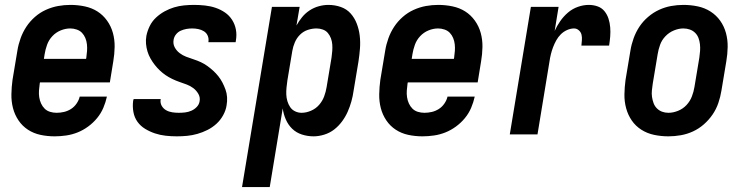

<svg xmlns="http://www.w3.org/2000/svg" viewBox="-20 -548 3040 783"><path d="M203 8Q173 8 145 2Q117 -4 94 -19Q71 -34 55.5 -57Q40 -80 33 -107Q26 -134 26.5 -163.5Q27 -193 31 -222L51 -342Q55 -367 64 -392Q73 -417 87.5 -439Q102 -461 122.5 -479Q143 -497 167.5 -508Q192 -519 217 -523.5Q242 -528 267 -528Q297 -528 325.5 -522Q354 -516 377 -501.5Q400 -487 416.5 -464Q433 -441 440.5 -413.5Q448 -386 447.5 -356.5Q447 -327 442 -298L428 -212H143L142 -207Q140 -193 139 -179Q138 -165 140 -151.5Q142 -138 147.5 -126Q153 -114 162 -105Q171 -96 184 -92Q197 -88 211 -88Q226 -88 241 -91.5Q256 -95 269.5 -103.5Q283 -112 292.5 -126Q302 -140 305 -154H416Q411 -131 401.5 -108.5Q392 -86 376 -66.5Q360 -47 339.5 -32Q319 -17 296.5 -8Q274 1 250 4.5Q226 8 203 8ZM159 -308H331L332 -313Q334 -327 335 -340.5Q336 -354 334.5 -367.5Q333 -381 328 -393Q323 -405 314.5 -414Q306 -423 293 -427.5Q280 -432 267 -432Q247 -432 227.5 -424Q208 -416 193.5 -400.5Q179 -385 172 -365.5Q165 -346 162 -327Z M701 8Q678 8 655.5 5.5Q633 3 612 -4Q591 -11 572 -22.5Q553 -34 540.5 -51.5Q528 -69 524 -91.5Q520 -114 523 -137L525 -144H636L635 -142Q633 -128 639.5 -116.5Q646 -105 657.5 -98.5Q669 -92 682.5 -90Q696 -88 709 -88Q722 -88 735 -89.5Q748 -91 760.5 -96.5Q773 -102 782.5 -112Q792 -122 794 -135Q797 -151 789 -165Q781 -179 768.5 -188.5Q756 -198 741 -203.5Q726 -209 711.5 -214Q697 -219 682.5 -226Q668 -233 655.5 -241.5Q643 -250 632 -260.5Q621 -271 611.5 -283Q602 -295 594 -309Q586 -323 581.5 -338Q577 -353 575.5 -369Q574 -385 577 -402Q581 -422 590.5 -441.5Q600 -461 616 -476Q632 -491 651 -501.5Q670 -512 690 -518Q710 -524 730.5 -526Q751 -528 772 -528Q794 -528 816.5 -525.5Q839 -523 859.5 -516Q880 -509 897.5 -497Q915 -485 926.5 -467Q938 -449 942 -427.5Q946 -406 942 -383L941 -376H830V-378Q832 -391 827 -402.5Q822 -414 811.5 -420.5Q801 -427 788.5 -429.5Q776 -432 764 -432Q752 -432 740.5 -430Q729 -428 717.5 -423Q706 -418 698 -408Q690 -398 688 -386Q685 -369 692.5 -355Q700 -341 712.5 -331.5Q725 -322 739.5 -316.5Q754 -311 769.5 -306Q785 -301 799 -294.5Q813 -288 825.5 -279Q838 -270 849.5 -259.5Q861 -249 870.5 -237Q880 -225 887 -211.5Q894 -198 899.5 -183Q905 -168 906 -151.5Q907 -135 904 -118Q901 -98 890 -78Q879 -58 862.5 -43Q846 -28 826 -18Q806 -8 785 -2Q764 4 743 6Q722 8 701 8Z M967 215 1089 -520H1202L1189 -444Q1199 -462 1212 -478Q1225 -494 1242.5 -505.5Q1260 -517 1280 -522.5Q1300 -528 1319 -528Q1346 -528 1370 -519.5Q1394 -511 1410 -493Q1426 -475 1435 -451.5Q1444 -428 1447 -402.5Q1450 -377 1448 -350.5Q1446 -324 1442 -298L1422 -178Q1419 -156 1413 -134.5Q1407 -113 1398 -92.5Q1389 -72 1375 -53Q1361 -34 1343 -20Q1325 -6 1302.5 1Q1280 8 1259 8Q1234 8 1211 0.5Q1188 -7 1171.5 -23Q1155 -39 1145.5 -61Q1136 -83 1133 -106L1080 215ZM1210 -88Q1229 -88 1248.5 -96.5Q1268 -105 1281.5 -120.5Q1295 -136 1302 -155Q1309 -174 1312 -193L1332 -313Q1334 -327 1335 -340.5Q1336 -354 1335 -367Q1334 -380 1329.5 -392Q1325 -404 1317 -413.5Q1309 -423 1296.5 -427.5Q1284 -432 1271 -432Q1253 -432 1235 -426Q1217 -420 1203.5 -406.5Q1190 -393 1182.5 -375.5Q1175 -358 1172 -340L1152 -220Q1150 -206 1148.5 -191.5Q1147 -177 1147.5 -163Q1148 -149 1152 -135.5Q1156 -122 1163.5 -111Q1171 -100 1183.5 -94Q1196 -88 1210 -88Z M1703 8Q1673 8 1645 2Q1617 -4 1594 -19Q1571 -34 1555.5 -57Q1540 -80 1533 -107Q1526 -134 1526.5 -163.5Q1527 -193 1531 -222L1551 -342Q1555 -367 1564 -392Q1573 -417 1587.5 -439Q1602 -461 1622.5 -479Q1643 -497 1667.5 -508Q1692 -519 1717 -523.5Q1742 -528 1767 -528Q1797 -528 1825.5 -522Q1854 -516 1877 -501.5Q1900 -487 1916.5 -464Q1933 -441 1940.5 -413.5Q1948 -386 1947.5 -356.5Q1947 -327 1942 -298L1928 -212H1643L1642 -207Q1640 -193 1639 -179Q1638 -165 1640 -151.5Q1642 -138 1647.5 -126Q1653 -114 1662 -105Q1671 -96 1684 -92Q1697 -88 1711 -88Q1726 -88 1741 -91.5Q1756 -95 1769.5 -103.5Q1783 -112 1792.5 -126Q1802 -140 1805 -154H1916Q1911 -131 1901.5 -108.5Q1892 -86 1876 -66.5Q1860 -47 1839.5 -32Q1819 -17 1796.5 -8Q1774 1 1750 4.5Q1726 8 1703 8ZM1659 -308H1831L1832 -313Q1834 -327 1835 -340.5Q1836 -354 1834.5 -367.5Q1833 -381 1828 -393Q1823 -405 1814.5 -414Q1806 -423 1793 -427.5Q1780 -432 1767 -432Q1747 -432 1727.5 -424Q1708 -416 1693.5 -400.5Q1679 -385 1672 -365.5Q1665 -346 1662 -327Z M2059 0 2145 -520H2258L2242 -422Q2251 -442 2264.5 -461.5Q2278 -481 2296 -496.5Q2314 -512 2336.5 -520Q2359 -528 2381 -528Q2400 -528 2417 -522Q2434 -516 2445 -502.5Q2456 -489 2461.5 -472Q2467 -455 2468.5 -436.5Q2470 -418 2468.5 -399.5Q2467 -381 2464 -362H2351Q2352 -373 2353 -384.5Q2354 -396 2351.5 -406.5Q2349 -417 2340.5 -424.5Q2332 -432 2321 -432Q2307 -432 2292.5 -425.5Q2278 -419 2267 -408Q2256 -397 2248.5 -383.5Q2241 -370 2235.5 -355.5Q2230 -341 2226.5 -326.5Q2223 -312 2221 -298L2172 0Z M2706 8Q2676 8 2647.5 2Q2619 -4 2595.5 -19Q2572 -34 2556.5 -56.5Q2541 -79 2533.5 -106.5Q2526 -134 2526.5 -163.5Q2527 -193 2531 -222L2551 -342Q2555 -367 2564 -392Q2573 -417 2587.5 -439Q2602 -461 2623 -479Q2644 -497 2668 -508Q2692 -519 2717 -523.5Q2742 -528 2767 -528Q2797 -528 2825.5 -522Q2854 -516 2877.5 -501Q2901 -486 2917 -463.5Q2933 -441 2940.5 -413.5Q2948 -386 2947.5 -356.5Q2947 -327 2942 -298L2922 -178Q2918 -153 2909.5 -128Q2901 -103 2886 -81Q2871 -59 2850.5 -41Q2830 -23 2806 -12Q2782 -1 2756.5 3.5Q2731 8 2706 8ZM2706 -88Q2725 -88 2745 -96Q2765 -104 2779.5 -119.5Q2794 -135 2801.5 -154.5Q2809 -174 2812 -193L2832 -313Q2834 -327 2835 -340.5Q2836 -354 2834.5 -367.5Q2833 -381 2828.5 -393Q2824 -405 2815 -414Q2806 -423 2793.5 -427.5Q2781 -432 2767 -432Q2748 -432 2728.5 -424Q2709 -416 2694 -400.5Q2679 -385 2672 -365.5Q2665 -346 2662 -327L2642 -207Q2640 -193 2638.5 -179.5Q2637 -166 2639 -152.5Q2641 -139 2645.5 -127Q2650 -115 2659 -106Q2668 -97 2680 -92.5Q2692 -88 2706 -88Z"/></svg>

Font: Iosevka Term Curly Oblique
Style: Bold
Weight: 700
Italic angle: -9°
Designer: Belleve Invis
Foundry: Belleve Invis
Version: Version 32.3.0